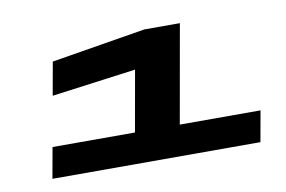

<svg xmlns="http://www.w3.org/2000/svg" viewBox="-45 -750 664 445"><g transform="rotate(-10 287.0 -527.0)"><path d="M46.5 -375 59.5 -447.5H253.5L279 -591L80.5 -564.5L94.5 -642.5L316.5 -679H400L359 -447.5H549L536 -375Z"/></g></svg>

Font: Anybody UltraExpanded ExtraBold
Style: Italic
Weight: 800
Width: 9
Italic angle: -10°
Designer: Tyler Finck
Foundry: Etcetera Type Company
Version: Version 1.010; ttfautohint (v1.8.3) -l 8 -r 50 -G 200 -x 14 